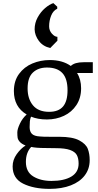

<svg xmlns="http://www.w3.org/2000/svg" viewBox="-20 -952 628 1231"><path d="M61 0ZM434 -529Q458 -553 516 -553H575V-484H474Q500 -443 500 -386Q500 -324 470 -278.5Q440 -233 390 -209.5Q340 -186 281 -186Q223 -186 179 -204Q173 -190 171.5 -174.5Q170 -159 170 -137Q170 -108 185 -93.5Q200 -79 236 -77Q252 -75 303 -75H360Q445 -75 488 -52Q531 -29 543 2.5Q555 34 555 75Q555 131 523.5 172.5Q492 214 434 236.5Q376 259 298 259Q196 259 128.5 225.5Q61 192 61 115Q61 73 87 36.5Q113 0 144 -19Q119 -29 107 -42.5Q95 -56 93 -69Q91 -82 91 -103Q91 -124 107.5 -159Q124 -194 151 -218Q69 -266 69 -368Q69 -433 102 -478Q135 -523 187.5 -545Q240 -567 299 -567Q381 -567 434 -529ZM157 -385Q157 -318 191.5 -276.5Q226 -235 295 -235Q355 -235 384 -269Q413 -303 413 -373Q413 -448 380 -483.5Q347 -519 281 -519Q225 -519 191 -487Q157 -455 157 -385ZM146 86Q146 150 193 179Q240 208 310 208Q391 208 437.5 180Q484 152 484 97Q484 63 472.5 42Q461 21 429 9.5Q397 -2 338 -2L269 -3Q212 -3 180 -10Q146 26 146 86ZM202 -764Q202 -805 221.5 -840.5Q241 -876 269 -900Q297 -924 322 -932L347 -909V-896Q321 -884 308 -852Q295 -820 295 -783Q295 -756 313 -736Q331 -716 348 -716V-691L302 -644Q255 -655 229 -690Q203 -725 202 -764Z"/></svg>

Font: Grenzecho Serif
Style: Serif-Regular
Weight: 400
Designer: Dan Reynolds
Foundry: Dan Reynolds
Version: Version 1.001; ttfautohint (v1.1) -l 5 -r 5 -G 72 -x 0 -D la